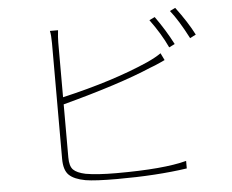

<svg xmlns="http://www.w3.org/2000/svg" viewBox="-54 -856 1108 918"><g transform="rotate(-5 500.0 -396.5)"><path d="M801.8 -620.1 774.4 -606.4Q743.2 -673.8 691.4 -744.1L717.8 -756.8Q765.6 -690.4 801.8 -620.1ZM248 -378.9V-124Q248 -82 265.1 -64.9Q282.2 -47.9 323.2 -39.1Q378.9 -29.3 471.7 -29.3Q698.2 -29.3 807.6 -58.6V-22.5Q662.1 -1 471.7 -1Q366.2 -1 320.3 -8.8Q266.6 -18.6 242.2 -42Q217.8 -65.4 217.8 -120.1V-675.8Q217.8 -713.9 212.9 -734.4H252Q248 -701.2 248 -675.8V-413.1Q493.2 -469.7 663.1 -544.9Q706.1 -564.5 730.5 -582L747.1 -547.9Q741.2 -544.9 727.1 -538.6Q712.9 -532.2 699.2 -526.4Q685.5 -520.5 673.8 -516.6Q522.5 -452.1 248 -378.9ZM793 -779.3 819.3 -792Q875 -717.8 906.2 -656.2L877.9 -641.6Q832 -730.5 793 -779.3Z"/></g></svg>

Font: Gen Shin Gothic Monospace ExtraLight
Style: Regular
Weight: 200
Designer: [Source Han Sans]
Ryoko NISHIZUKA  (kana & ideographs); Paul D. Hunt (Latin, Greek & Cyrillic); Wenlong ZHANG  (bopomofo
Version: Version 1.002.20150607